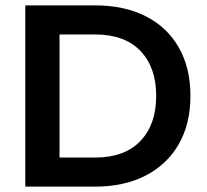

<svg xmlns="http://www.w3.org/2000/svg" viewBox="-20 -695 770 715"><path d="M74.2 0V-675H333.3Q443.3 -675 523.3 -634.2Q603.3 -593.3 646.2 -517.5Q689.2 -441.7 689.2 -337.5Q689.2 -234.2 645.8 -158.3Q602.5 -82.5 522.5 -41.2Q442.5 0 333.3 0ZM201.7 -108.3H333.3Q444.2 -108.3 502.9 -170Q561.7 -231.7 561.7 -337.5Q561.7 -444.2 502.9 -505.4Q444.2 -566.7 333.3 -566.7H201.7Z"/></svg>

Font: Funnel Display Light SemiBold
Style: Regular
Weight: 600
Version: Version 1.000